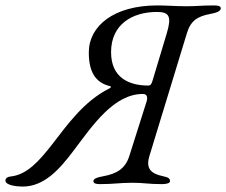

<svg xmlns="http://www.w3.org/2000/svg" viewBox="-81 -673 833 707"><path d="M2 14C82 14 138 -49 192 -121C260 -211 338 -327 445 -327C459 -327 464 -317 459 -300L395 -98C380 -51 348 -33 299 -24C276 -20 263 -15 263 -6C263 2 271 5 287 5C337 5 360 0 407 0C449 0 465 5 515 5C531 5 545 2 545 -6C545 -15 540 -20 520 -24C476 -33 455 -51 469 -98L607 -550C621 -597 646 -613 695 -622C718 -626 732 -633 732 -642C732 -650 724 -653 708 -653C658 -653 646 -650 606 -650C564 -650 536 -653 498 -653C339 -653 246 -578 246 -480C246 -409 270 -369 323 -356C331 -354 328 -351 321 -347C226 -299 166 -212 110 -140C62 -79 18 -29 -43 -23C-54 -22 -61 -16 -61 -8C-61 9 -21 14 2 14ZM465 -358C395 -358 328 -386 328 -481C328 -584 407 -629 497 -629C542 -629 552 -613 533 -550L481 -377C477 -364 474 -358 465 -358Z"/></svg>

Font: EB Garamond
Style: Italic
Weight: 400
Italic angle: -17.2°
Designer: Georg Duffner and Octavio Pardo
Foundry: Georg Duffner
Version: Version 1.000;PS 001.000;hotconv 1.0.88;makeotf.lib2.5.64775